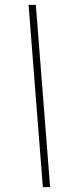

<svg xmlns="http://www.w3.org/2000/svg" viewBox="-20 -725 325 793"><path d="M187 48 128 -705H98L157 48Z"/></svg>

Font: Parisienne
Style: Regular
Weight: 400
Designer: Astigmatic (AOETI)
Foundry: Astigmatic (AOETI)
Version: Version 1.000